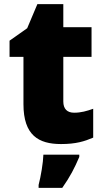

<svg xmlns="http://www.w3.org/2000/svg" viewBox="-20 -684 500 925"><path d="M337 -141C304 -141 285 -159 285 -195V-410H421V-553H285V-664H160L111 -548L26 -488V-410H93V-182C93 -32 166 10 274 10C346 10 387 -3 429 -21V-160C398 -149 371 -141 337 -141ZM362 72V61H189C188 99 177 165 166 207V221H280C318 167 339 126 362 72Z"/></svg>

Font: Noto Sans Sinhala UI Black
Style: Regular
Weight: 900
Designer: Jelle Bosma - Monotype Design Team
Foundry: Monotype Imaging Inc.
Version: Version 2.006